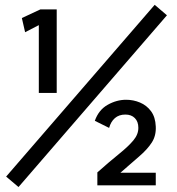

<svg xmlns="http://www.w3.org/2000/svg" viewBox="-20 -753 720 780"><path d="M137.7 -375.5V-650.9L82 -622.1L68.8 -679.7L144 -714.8H210.4V-375.5ZM55.2 6.8 4.9 -35.6 608.4 -733.4 658.2 -690.9ZM375.5 0V-52.7Q425.8 -97.2 463.6 -127.7Q501.5 -158.2 522 -182.9Q542.5 -207.5 542 -234.4Q542 -258.8 527.8 -273.2Q513.7 -287.6 489.3 -287.6Q463.4 -287.6 446.8 -273.2Q430.2 -258.8 423.3 -233.4L365.2 -262.2Q380.9 -306.6 417.2 -327.1Q453.6 -347.7 492.2 -347.7Q522 -347.7 548.8 -336.4Q575.7 -325.2 593.5 -301.3Q611.3 -277.3 612.8 -239.3Q614.7 -201.7 596.4 -173.6Q578.1 -145.5 545.2 -117.4Q512.2 -89.4 469.2 -51.3H612.8V0Z"/></svg>

Font: Pontano Sans Medium
Style: Regular
Weight: 500
Designer: Vernon Adams
Foundry: Vernon Adams
Version: Version 2.001